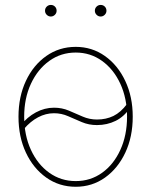

<svg xmlns="http://www.w3.org/2000/svg" viewBox="-20 -729 598 760"><path d="M279.8 10.3Q214.4 10.3 163.1 -26.1Q111.8 -62.5 82.5 -125Q53.2 -187.5 53.2 -267.1Q53.2 -346.2 82.5 -408.7Q111.8 -471.2 163.1 -507.3Q214.4 -543.5 279.8 -543.5Q344.2 -543.5 395.3 -507.3Q446.3 -471.2 475.8 -408.7Q505.4 -346.2 505.4 -267.1Q505.4 -187.5 476.1 -125Q446.8 -62.5 395.8 -26.1Q344.7 10.3 279.8 10.3ZM279.8 -12.2Q338.4 -12.2 384.3 -45.2Q430.2 -78.1 456.5 -136Q482.9 -193.8 482.9 -267.1Q482.9 -339.8 456.3 -397.5Q429.7 -455.1 383.8 -488Q337.9 -521 279.8 -521Q221.2 -521 175 -487.8Q128.9 -454.6 102.3 -397.2Q75.7 -339.8 75.7 -267.1Q75.7 -193.8 102.3 -136Q128.9 -78.1 175 -45.2Q221.2 -12.2 279.8 -12.2ZM74.2 -217.8 61.5 -232.4Q87.4 -265.6 122.1 -284.2Q156.7 -302.7 193.8 -302.7Q225.6 -302.7 252.9 -291Q280.3 -279.3 307.1 -267.6Q334 -255.9 363.8 -255.9Q399.9 -255.9 429 -270Q458 -284.2 482.9 -317.4L496.6 -304.7Q472.2 -267.6 438 -250.7Q403.8 -233.9 363.8 -233.9Q331.5 -233.9 304 -245.6Q276.4 -257.3 249.8 -269Q223.1 -280.8 193.8 -280.8Q161.1 -280.8 130.6 -264.6Q100.1 -248.5 74.2 -217.8ZM378.4 -663.6Q369.1 -663.6 362.3 -670.4Q355.5 -677.2 355.5 -686.5Q355.5 -696.3 362.3 -702.9Q369.1 -709.5 378.4 -709.5Q388.2 -709.5 394.8 -702.9Q401.4 -696.3 401.4 -686.5Q401.4 -677.2 394.5 -670.4Q387.7 -663.6 378.4 -663.6ZM181.2 -663.6Q171.9 -663.6 165 -670.4Q158.2 -677.2 158.2 -686.5Q158.2 -696.3 165 -702.9Q171.9 -709.5 181.2 -709.5Q190.9 -709.5 197.5 -702.9Q204.1 -696.3 204.1 -686.5Q204.1 -677.2 197.3 -670.4Q190.4 -663.6 181.2 -663.6Z"/></svg>

Font: Inter 20pt Thin
Style: Regular
Weight: 250
Version: Version 4.001;git-66647c0bb